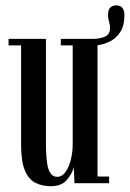

<svg xmlns="http://www.w3.org/2000/svg" viewBox="-20 -664 471 696"><path d="M164 11Q133.5 11 109 -1Q84.5 -13 70.5 -45.5Q56.5 -78 56.5 -139.5V-499.5H11V-523H146.5V-148Q146.5 -74.5 156.5 -48.8Q166.5 -23 187.5 -23Q205 -23 217.5 -40.5Q230 -58 236.8 -85Q243.5 -112 243.5 -141.5V-499.5H200.5V-523H315Q341.5 -523 360.2 -531Q379 -539 379 -564Q379 -574 375.2 -585.8Q371.5 -597.5 371.5 -609Q371.5 -644.5 401.5 -644.5Q431 -644.5 431 -608.5Q431 -571 416.2 -548.2Q401.5 -525.5 379.2 -514.2Q357 -503 333.5 -500V-24H375.5V0H250L247.5 -58.5Q242.5 -36 223 -12.5Q203.5 11 164 11Z"/></svg>

Font: Imbue 50pt Medium
Style: Regular
Weight: 500
Designer: Tyler Finck
Foundry: Etcetera Type Company
Version: Version 1.102; ttfautohint (v1.8.3)